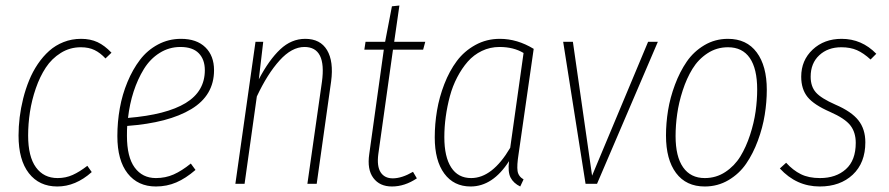

<svg xmlns="http://www.w3.org/2000/svg" viewBox="-20 -673 3254 703"><path d="M388.2 -480 366.2 -459Q347.2 -479.5 326.2 -489.7Q305.2 -500 275.9 -500Q235.8 -500 202.6 -479.2Q169.4 -458.5 147.7 -425.5Q126 -392.6 111.1 -349.4Q96.2 -306.2 89.6 -262.7Q83 -219.2 83 -176.8Q83 -99.6 111.6 -60.3Q140.1 -21 190.9 -21Q220.7 -21 246.1 -32.5Q271.5 -43.9 299.8 -65.9L315.9 -43Q256.8 9.8 189.9 9.8Q123.5 9.8 85.7 -38.8Q47.9 -87.4 47.9 -176.8Q47.9 -209.5 52 -243.4Q56.2 -277.3 64.9 -312.3Q73.7 -347.2 86.7 -378.9Q99.6 -410.6 118.4 -438.5Q137.2 -466.3 160.2 -486.8Q183.1 -507.3 212.9 -519Q242.7 -530.8 276.9 -530.8Q311 -530.8 337.2 -518.6Q363.3 -506.3 388.2 -480Z M763.7 -416Q763.7 -323.7 680.2 -273.4Q596.7 -223.1 445.8 -211.9Q444.8 -199.7 444.8 -175.8Q444.8 -98.1 473.1 -59.6Q501.5 -21 550.8 -21Q585.9 -21 615.7 -34.2Q645.5 -47.4 678.7 -74.2L695.8 -50.8Q660.2 -20 625.5 -5.1Q590.8 9.8 550.8 9.8Q484.9 9.8 447.3 -38.1Q409.7 -85.9 409.7 -174.8Q409.7 -226.6 418.7 -276.9Q427.7 -327.1 446.8 -373Q465.8 -418.9 492.7 -454.1Q519.5 -489.3 558.3 -510Q597.2 -530.8 642.6 -530.8Q700.2 -530.8 731.9 -499.8Q763.7 -468.8 763.7 -416ZM640.6 -501Q599.1 -501 564.5 -479.2Q529.8 -457.5 506.8 -420.2Q483.9 -382.8 469.2 -337.6Q454.6 -292.5 448.7 -241.2Q589.4 -252.9 659.7 -295.7Q730 -338.4 730 -416Q730 -455.1 707.8 -478Q685.5 -501 640.6 -501Z M1097.7 -530.8Q1152.8 -530.8 1177.5 -489.5Q1202.1 -448.2 1192.4 -375L1139.6 0H1105.5L1158.7 -373Q1176.3 -501 1094.7 -501Q1048.3 -501 1003.7 -451.7Q959 -402.3 920.4 -319.8L875.5 0H841.8L915.5 -520H943.8L927.7 -382.8Q965.3 -454.1 1006.1 -492.4Q1046.9 -530.8 1097.7 -530.8Z M1418.9 -491.2 1365.2 -108.9Q1359.4 -64 1373.8 -42Q1388.2 -20 1418 -20Q1451.2 -20 1492.2 -43.9L1506.3 -20Q1461.9 9.8 1415 9.8Q1370.1 9.8 1346.9 -21.5Q1323.7 -52.7 1332 -108.9L1385.3 -491.2H1314L1318.4 -520H1390.1L1415 -649.9L1442.4 -652.8L1423.3 -520H1537.1L1529.3 -491.2Z M1810.1 -530.8Q1874 -530.8 1934.1 -494.1L1878.9 -109.9Q1872.1 -66.9 1875 -47.1Q1877.9 -27.3 1897 -16.1L1884.8 9.8Q1860.4 -2 1849.6 -22.5Q1838.9 -43 1843.8 -83Q1784.2 9.8 1703.1 9.8Q1641.6 9.8 1606.7 -37.6Q1571.8 -85 1571.8 -169.9Q1571.8 -219.2 1580.1 -268.3Q1588.4 -317.4 1606.9 -365.2Q1625.5 -413.1 1652.6 -449.5Q1679.7 -485.8 1720.5 -508.3Q1761.2 -530.8 1810.1 -530.8ZM1809.1 -501Q1774.4 -501 1744.4 -486.6Q1714.4 -472.2 1692.6 -447.3Q1670.9 -422.4 1654.1 -390.1Q1637.2 -357.9 1627.2 -320.6Q1617.2 -283.2 1612.1 -245.6Q1606.9 -208 1606.9 -170.9Q1606.9 -98.6 1632.1 -59.8Q1657.2 -21 1705.1 -21Q1782.7 -21 1848.1 -131.8L1897 -479Q1860.4 -501 1809.1 -501Z M2388.7 -520 2166 0H2124L2042 -520H2077.6L2147.9 -29.8L2353 -520Z M2560.5 9.8Q2492.2 9.8 2455.3 -39.6Q2418.5 -88.9 2418.5 -176.8Q2418.5 -221.7 2426 -268.6Q2433.6 -315.4 2451.4 -363Q2469.2 -410.6 2494.6 -447.5Q2520 -484.4 2559.1 -507.6Q2598.1 -530.8 2645.5 -530.8Q2713.9 -530.8 2750.7 -481.2Q2787.6 -431.6 2787.6 -344.2Q2787.6 -299.3 2780 -252.4Q2772.5 -205.6 2754.9 -158Q2737.3 -110.4 2711.9 -73.5Q2686.5 -36.6 2647.2 -13.4Q2607.9 9.8 2560.5 9.8ZM2560.5 -21Q2602.1 -21 2635.7 -43.2Q2669.4 -65.4 2690.7 -100.1Q2711.9 -134.8 2726.3 -179Q2740.7 -223.1 2746.6 -264.9Q2752.4 -306.6 2752.4 -345.2Q2752.4 -421.4 2725.3 -460.7Q2698.2 -500 2645.5 -500Q2604 -500 2570.3 -477.8Q2536.6 -455.6 2515.4 -420.9Q2494.1 -386.2 2479.7 -341.8Q2465.3 -297.4 2459.5 -255.6Q2453.6 -213.9 2453.6 -174.8Q2453.6 -99.6 2481.2 -60.3Q2508.8 -21 2560.5 -21Z M3061.5 -530.8Q3135.3 -530.8 3188.5 -476.1L3167.5 -455.1Q3142.1 -478.5 3117.7 -489.3Q3093.3 -500 3060.5 -500Q3011.2 -500 2979.7 -470.7Q2948.2 -441.4 2948.2 -392.1Q2948.2 -356.4 2967.3 -334.7Q2986.3 -313 3038.6 -290Q3097.7 -264.6 3123 -232.4Q3148.4 -200.2 3148.4 -151.9Q3148.4 -76.7 3102.3 -33.4Q3056.2 9.8 2981.4 9.8Q2896 9.8 2835.4 -56.2L2858.4 -77.1Q2883.8 -49.3 2912.4 -35.2Q2940.9 -21 2982.4 -21Q3041 -21 3077.1 -53.5Q3113.3 -85.9 3113.3 -149.9Q3113.3 -188.5 3093.5 -213.9Q3073.7 -239.3 3019.5 -263.2Q2960 -289.1 2936.8 -317.9Q2913.6 -346.7 2913.6 -392.1Q2913.6 -452.1 2955.6 -491.5Q2997.6 -530.8 3061.5 -530.8Z"/></svg>

Font: Fira Sans Compressed UltraLight
Style: Italic
Weight: 200
Width: 3
Italic angle: -8°
Designer: Carrois Corporate & Edenspiekermann AG
Foundry: Carrois Corporate GbR & Edenspiekermann AG
Version: Version 4.203;PS 004.203;hotconv 1.0.88;makeotf.lib2.5.64775